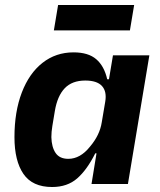

<svg xmlns="http://www.w3.org/2000/svg" viewBox="-20 -738 640 770"><path d="M347 0 367 -123H362Q329 -57 289.5 -22.5Q250 12 189 12Q110 12 74 -40.5Q38 -93 38 -188Q38 -290 67.5 -367Q97 -444 150.5 -486Q204 -528 275 -528Q334 -528 366 -500.5Q398 -473 410 -420H417L433 -516H579L493 0ZM341 -150Q380 -196 388 -247L402 -330Q409 -371 389 -393Q369 -415 322 -415Q269 -415 239.5 -384Q210 -353 200 -293L190 -233Q186 -209 186 -188Q187 -148 203 -124.5Q219 -101 254 -101Q302 -101 341 -150ZM213 -718H518L501 -616H196Z"/></svg>

Font: iA Writer Mono V
Style: Regular
Weight: 400
Italic angle: -9.5°
Designer: Mike Abbink, Paul van der Laan, Pieter van Rosmalen
Foundry: Bold Monday
Version: Version 2.000